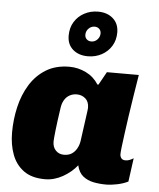

<svg xmlns="http://www.w3.org/2000/svg" viewBox="-55 -836 738 893"><g transform="rotate(5 314.0 -389.0)"><path d="M188 10Q126 10 88.5 -17.5Q51 -45 34 -91Q17 -137 17 -193Q17 -254 30.5 -312.5Q44 -371 73 -418Q102 -465 147.5 -493Q193 -521 257 -521Q297 -521 334 -503Q371 -485 393 -450H398L432 -511H581Q573 -461 565 -411.5Q557 -362 550.5 -316.5Q544 -271 539 -234Q534 -197 531 -172Q528 -147 528 -137Q528 -126 534 -118Q540 -110 554 -110Q564 -110 573.5 -114Q583 -118 591 -123L576 -13Q554 -2 525.5 4Q497 10 473 10Q443 10 415 4.5Q387 -1 366 -17.5Q345 -34 337 -68Q311 -35 271 -12.5Q231 10 188 10ZM266 -111Q288 -111 302.5 -120.5Q317 -130 326 -146Q335 -162 338 -181Q349 -263 354 -297.5Q359 -332 359 -338Q359 -367 342 -381.5Q325 -396 302 -396Q284 -396 269 -388Q254 -380 244.5 -364.5Q235 -349 232 -328Q222 -261 217.5 -220Q213 -179 213 -168Q213 -142 228 -126.5Q243 -111 266 -111ZM337 -577Q294 -577 267 -600.5Q240 -624 240 -665Q240 -702 257 -729.5Q274 -757 303 -772.5Q332 -788 367 -788Q410 -788 437 -764Q464 -740 464 -699Q464 -663 447 -635.5Q430 -608 401 -592.5Q372 -577 337 -577ZM347 -647Q364 -647 375.5 -659.5Q387 -672 387 -688Q387 -701 378.5 -709Q370 -717 357 -717Q341 -717 329 -705Q317 -693 317 -676Q317 -663 325.5 -655Q334 -647 347 -647Z"/></g></svg>

Font: Chivo Medium Black
Style: Italic
Weight: 900
Italic angle: -8.05°
Version: Version 2.002